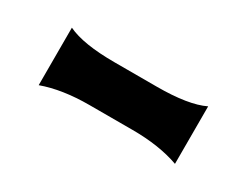

<svg xmlns="http://www.w3.org/2000/svg" viewBox="-32 -466 512 399"><g transform="rotate(30 224.5 -267.0)"><path d="M61 -336Q98 -318 174 -318H275Q351 -318 388 -336V-198Q341 -215 276 -215H173Q108 -215 61 -198Z"/></g></svg>

Font: NewRocker
Style: Regular
Weight: 400
Designer: Pablo Impallari, Brenda Gallo, Rodrigo Fuenzalida
Foundry: Pablo Impallari, Brenda Gallo, Rodrigo Fuenzalida
Version: Version 1.000